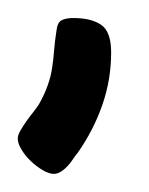

<svg xmlns="http://www.w3.org/2000/svg" viewBox="-30 -105 165 213"><path d="M93.3 -46.9Q93.3 -16.6 83.5 11.5Q73.7 39.6 56.2 64.5Q53.7 67.4 51 71.5Q48.3 75.7 44.9 79.3Q41.5 83 37.6 85.4Q33.7 87.9 29.8 87.9Q24.4 87.9 17.3 83.7Q10.3 79.6 4.2 73.7Q-2 67.9 -6.1 61Q-10.3 54.2 -10.3 48.8Q-10.3 44.9 -7.3 39.8Q-4.4 34.7 -0.7 29.5Q2.9 24.4 6.8 19.5Q10.7 14.6 13.2 10.7Q19.5 -0.5 22.9 -10.3Q26.4 -20 27.8 -29.5Q29.3 -39.1 30 -49.1Q30.8 -59.1 32.7 -71.3Q33.7 -80.1 38.3 -82.5Q43 -85 51.3 -85Q71.3 -85 82.3 -77.4Q93.3 -69.8 93.3 -46.9Z"/></svg>

Font: Just Another Hand
Style: Regular
Weight: 400
Designer: Astigmatic (AOETI)
Foundry: Astigmatic (AOETI)
Version: Version 1.000